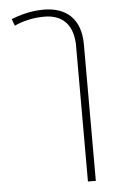

<svg xmlns="http://www.w3.org/2000/svg" viewBox="-57 -599 558 898"><g transform="rotate(-5 222.5 -149.5)"><path d="M42 -496C81 -514 129 -526 183 -526C274 -526 319 -469 319 -376V260H356V-381C356 -499 290 -559 182 -559C122 -559 69 -543 30 -528Z"/></g></svg>

Font: Noto Sans Thai Looped ExtraLight
Style: Regular
Weight: 200
Designer: Sasikarn Vongin, Ben Mitchell
Foundry: The Fontpad Ltd
Version: Version 1.001